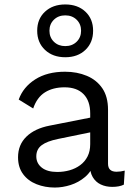

<svg xmlns="http://www.w3.org/2000/svg" viewBox="-20 -832 606 862"><path d="M385 -323Q385 -379 355 -409.5Q325 -440 270 -440Q218 -440 182 -417.5Q146 -395 129 -345L64 -385Q84 -441 138 -475.5Q192 -510 272 -510Q326 -510 370 -491.5Q414 -473 439.5 -435.5Q465 -398 465 -339V-97Q465 -61 503 -61Q522 -61 540 -66L536 -3Q516 7 484 7Q455 7 432 -4Q409 -15 396 -37.5Q383 -60 384 -94L403 -101Q391 -62 362 -37.5Q333 -13 297 -1.5Q261 10 226 10Q182 10 144 -5Q106 -20 83.5 -50.5Q61 -81 61 -126Q61 -182 98.5 -218.5Q136 -255 203 -268L401 -307V-241L240 -208Q191 -198 167 -180Q143 -162 143 -130Q143 -99 167.5 -79.5Q192 -60 237 -60Q266 -60 292.5 -67.5Q319 -75 340 -90.5Q361 -106 373 -129.5Q385 -153 385 -185ZM273 -812Q329 -812 363.5 -779.5Q398 -747 398 -694Q398 -641 363.5 -608Q329 -575 273 -575Q217 -575 182 -608Q147 -641 147 -694Q147 -747 182 -779.5Q217 -812 273 -812ZM273 -763Q242 -763 222 -743.5Q202 -724 202 -694Q202 -664 222 -644.5Q242 -625 273 -625Q304 -625 324 -644.5Q344 -664 344 -694Q344 -724 324 -743.5Q304 -763 273 -763Z"/></svg>

Font: Work Sans
Style: Regular
Weight: 400
Designer: Wei Huang
Foundry: Wei Huang
Version: Version 2.006; ttfautohint (v1.8.1.43-b0c9)